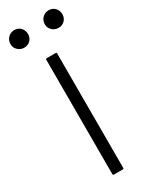

<svg xmlns="http://www.w3.org/2000/svg" viewBox="-248 -1029 776 993"><g transform="rotate(-30 140.0 -532.5)"><path d="M111 -80Q105 -80 105 -86V-769Q105 -775 111 -775H164Q170 -775 170 -769V-86Q170 -80 164 -80ZM38 -880Q16 -880 0.5 -895Q-15 -910 -15 -931Q-15 -954 0.5 -969.5Q16 -985 38 -985Q61 -985 75.5 -969.5Q90 -954 90 -931Q90 -910 75.5 -895Q61 -880 38 -880ZM243 -880Q221 -880 205.5 -895Q190 -910 190 -931Q190 -954 205.5 -969.5Q221 -985 243 -985Q266 -985 280.5 -969.5Q295 -954 295 -931Q295 -910 280.5 -895Q266 -880 243 -880Z"/></g></svg>

Font: Gowun Dodum
Style: Regular
Weight: 400
Designer: Yanghee Ryu
Foundry: Yanghee Ryu
Version: Version 2.000